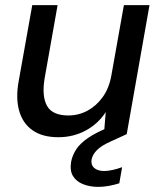

<svg xmlns="http://www.w3.org/2000/svg" viewBox="-20 -524 628 750"><path d="M208 12Q145 12 106.5 -15.5Q68 -43 54.5 -92.5Q41 -142 53 -207L106 -504H205L154 -216Q143 -147 164 -110Q185 -73 247 -73Q287 -73 321.5 -91.5Q356 -110 381 -144.5Q406 -179 415 -229L464 -504H564L475 0H386L393 -86Q363 -40 314.5 -14Q266 12 208 12ZM364 206Q331 206 304.5 195.5Q278 185 265 163.5Q252 142 258 107Q263 82 278 59Q293 36 324.5 14.5Q356 -7 406 -27L460 -49L475 0L416 27Q377 44 359.5 61.5Q342 79 338 98Q334 119 347.5 131.5Q361 144 387 144Q401 144 419.5 140Q438 136 457 129L446 192Q427 198 406 202Q385 206 364 206Z"/></svg>

Font: DM Sans Medium
Style: Italic
Weight: 500
Italic angle: -10°
Designer: Colophon Foundry, Jonny Pinhorn
Foundry: Colophon Foundry
Version: Version 4.004;gftools[0.9.30]